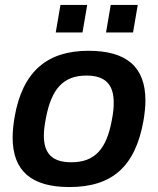

<svg xmlns="http://www.w3.org/2000/svg" viewBox="-20 -743 638 775"><path d="M205 -612H313L332 -723H224ZM408 -612H517L536 -723H427ZM260 12C433 12 526 -71 559 -255C564 -285 567 -312 567 -337C567 -474 490 -538 337 -538C171 -538 71 -455 39 -271C34 -241 31 -213 31 -188C31 -52 108 12 260 12ZM268 -88C191 -88 157 -123 157 -196C157 -213 159 -234 166 -270C188 -381 233 -438 329 -438C406 -438 439 -401 439 -329C439 -311 438 -291 431 -256C410 -143 364 -88 268 -88Z"/></svg>

Font: Archivo SemiBold
Style: Italic
Weight: 600
Italic angle: -10°
Designer: Hector Gatti
Foundry: Omnibus-Type
Version: Version 2.001